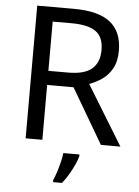

<svg xmlns="http://www.w3.org/2000/svg" viewBox="-61 -761 744 1029"><g transform="rotate(5 311.0 -246.5)"><path d="M294 -714Q427 -714 490.5 -663.5Q554 -613 554 -511Q554 -454 533 -416Q512 -378 479.5 -355.5Q447 -333 411 -320L607 0H502L329 -295H187V0H97V-714ZM289 -636H187V-371H294Q381 -371 421 -405.5Q461 -440 461 -507Q461 -577 419 -606.5Q377 -636 289 -636ZM392 70Q388 88 375.5 115.5Q363 143 346.5 171Q330 199 312 221H264V209Q272 192 280.5 165.5Q289 139 296 110.5Q303 82 305 61H392Z"/></g></svg>

Font: Noto Sans Balinese
Style: Regular
Weight: 400
Designer: Aditya Bayu, David Williams
Foundry: David Williams
Version: Version 2.003